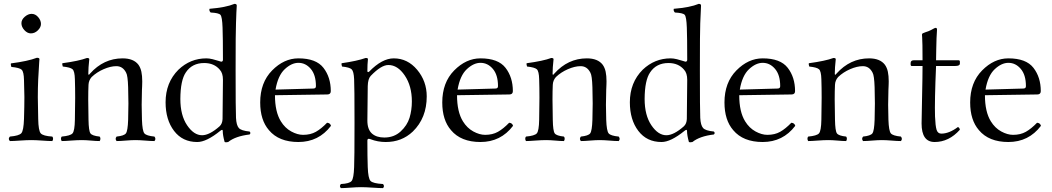

<svg xmlns="http://www.w3.org/2000/svg" viewBox="-20 -718 5392 984"><path d="M89.8 -599.1Q89.8 -617.2 106.9 -632.1Q124 -647 142.1 -647Q161.1 -647 175.5 -630.4Q189.9 -613.8 189.9 -595.2Q189.9 -578.1 174.1 -562.5Q158.2 -546.9 138.2 -546.9Q120.1 -546.9 105 -563.5Q89.8 -580.1 89.8 -599.1ZM175.8 -108.9Q176.8 -47.9 189 -34.4Q201.2 -21 248 -18.1Q252 -14.2 252 -7.1Q252 0 248 4.9Q229 4.9 196 2.4Q163.1 0 140.1 0Q117.2 0 83 2.4Q48.8 4.9 30.8 4.9Q19.5 -6.3 30.8 -18.1Q77.6 -22 89.4 -35.4Q101.1 -48.8 103 -108.9Q105 -175.8 105 -220.7Q105 -247.1 103 -307.1Q102.1 -350.1 91.1 -360.6Q80.1 -371.1 38.1 -375Q34.2 -387.2 36.1 -393.1Q123 -404.3 168.9 -421.9Q182.1 -421.9 182.1 -415Q181.6 -409.2 180.9 -398.7Q180.2 -388.2 178.7 -360.8Q177.2 -333.5 175.8 -311.5Q174.8 -290 174.3 -266.8Q173.8 -243.7 173.8 -219.7Q173.8 -194.8 175.8 -108.9Z M441.4 -340.8Q511.2 -418.9 608.4 -418.9Q664.6 -418.9 689.5 -386.2Q700.2 -371.1 704.6 -350.3Q709 -329.6 709 -301.3Q709 -294.9 708.7 -286.6Q708.5 -278.3 708.3 -273.4Q708 -268.6 707.5 -257.8Q704.6 -180.7 707.5 -104Q709.5 -46.9 720 -34.4Q730.5 -22 771.5 -18.1Q781.2 -5.9 771.5 4.9Q752.4 4.9 723.6 2.4Q694.8 0 673.8 0Q653.8 0 624.8 2.4Q595.7 4.9 577.6 4.9Q567.9 -6.3 577.6 -18.1Q615.7 -22 625.2 -34.4Q634.8 -46.9 636.7 -104Q639.6 -188 636.7 -271Q634.8 -331.1 626.5 -345.2Q609.4 -379.4 575.7 -378.9Q546.9 -378.9 511.2 -363.5Q475.6 -348.1 449.7 -323.2Q434.6 -306.2 433.6 -283.2Q430.7 -223.1 433.6 -104Q434.6 -46.9 443.6 -34.4Q452.6 -22 490.7 -18.1Q494.6 -14.2 494.6 -7.1Q494.6 0 490.7 4.9Q472.7 4.9 446 2.4Q419.4 0 399.4 0Q376.5 0 344.5 2.4Q312.5 4.9 296.4 4.9Q292.5 0 292.5 -7.1Q292.5 -14.2 296.4 -18.1Q340.3 -22 351.6 -34.4Q362.8 -46.9 363.8 -104Q366.7 -225.1 363.8 -312Q362.8 -353 351.8 -363Q340.8 -373 301.8 -377Q297.9 -388.2 299.8 -394Q383.8 -405.3 425.8 -420.9Q438 -420.9 437.5 -414.1Q432.6 -370.1 432.6 -340.8Q432.6 -328.6 441.4 -340.8Z M1120.6 -107.9Q1120.6 -107.9 1122.6 -309.1Q1122.6 -343.3 1106.4 -360.8Q1077.6 -395 1026.4 -395Q964.4 -395 932.6 -347.2Q904.8 -307.1 904.3 -210.9Q904.3 -127 939 -75.9Q973.6 -24.9 1015.6 -24.9Q1053.7 -24.9 1105.5 -70.8Q1119.6 -84 1120.6 -107.9ZM1109.4 -47.9Q1037.6 10.3 990.7 9.8Q915.5 9.8 872.1 -47.1Q828.6 -104 828.6 -193.8Q828.6 -294.9 894.5 -360.8Q955.6 -418.9 1037.6 -418.9Q1051.8 -418.9 1069.6 -414.6Q1087.4 -410.2 1099.9 -406Q1112.3 -401.9 1113.3 -401.9Q1122.1 -401.9 1122.6 -411.1Q1122.6 -526.4 1120.6 -576.2Q1118.7 -632.3 1109.6 -642.1Q1100.6 -651.9 1059.6 -653.8Q1050.8 -662.6 1053.7 -672.9Q1137.7 -679.7 1181.6 -698.2Q1193.8 -698.2 1193.4 -689Q1191.4 -661.1 1189.5 -599.1Q1187.5 -561 1187.5 -356.4Q1187.5 -151.9 1189.5 -114Q1191.4 -76.2 1203.9 -62Q1216.3 -47.9 1259.3 -43.9Q1267.1 -36.1 1259.3 -28.8Q1186 -20 1149.4 9.8Q1138.2 12.7 1131.3 9.8Q1121.6 -24.4 1121.6 -46.9Q1121.6 -57.6 1109.4 -47.9Z M1392.1 -258.8 1585.4 -264.2Q1599.6 -264.2 1599.1 -276.9Q1599.1 -334 1572.8 -365Q1546.4 -396 1509.3 -396Q1474.1 -396 1439.2 -363.3Q1404.3 -330.6 1392.1 -258.8ZM1656.2 -88.9Q1672.4 -87.9 1676.3 -73.2Q1613.3 9.8 1509.3 9.8Q1409.2 9.8 1358.4 -50.8Q1313.5 -102.5 1313.5 -192.9Q1313.5 -294.9 1374.5 -356.9Q1435.5 -418.9 1509.3 -418.9Q1600.1 -418.9 1637.7 -370.4Q1675.3 -321.8 1675.3 -251Q1675.3 -233.9 1657.2 -233.9L1389.2 -230Q1389.2 -145 1419.4 -96.2Q1440.4 -62 1472.4 -44.4Q1504.4 -26.9 1533.2 -26.9Q1571.3 -26.9 1598.9 -42.5Q1626.5 -58.1 1656.2 -88.9Z M1879.9 -329.1Q1865.7 -314 1864.7 -276.9Q1864.7 -276.9 1862.8 -100.1Q1862.8 -54.2 1886.7 -33.2Q1909.7 -13.2 1949.7 -13.2Q1999.5 -13.2 2033.2 -44.2Q2066.9 -75.2 2078.9 -114.5Q2090.8 -153.8 2090.8 -198.2Q2090.8 -277.3 2054.4 -331.1Q2018.1 -384.8 1970.7 -384.8Q1934.1 -385.3 1879.9 -329.1ZM1872.1 -351.1Q1938 -418.9 1998 -418.9Q2068.8 -418.9 2117.9 -360.4Q2167 -301.8 2167 -224.1Q2167 -113.3 2095.7 -43.9Q2038.6 10.3 1956.1 9.8Q1916 9.8 1877.9 -4.9Q1862.8 -10.7 1862.8 2Q1862.8 87.9 1864.7 138.2Q1866.7 196.3 1878.9 209.2Q1891.1 222.2 1942.9 225.1Q1952.6 236.3 1942.9 246.1Q1925.8 246.1 1889.9 243.7Q1854 241.2 1830.1 241.2Q1808.1 241.2 1775.9 243.7Q1743.7 246.1 1727.1 246.1Q1717.3 236.3 1727.1 225.1Q1771 223.1 1782 209.5Q1793 195.8 1794.9 138.2Q1796.9 100.1 1796.9 -87.4Q1796.9 -274.9 1794.9 -312Q1793 -352.1 1782.5 -362.5Q1772 -373 1732.9 -377Q1729 -388.2 1731 -394Q1810.1 -405.3 1854 -420.9Q1866.2 -420.9 1865.7 -415Q1862.8 -388.2 1862.8 -354Q1862.8 -351.1 1864.3 -349.6Q1865.7 -348.1 1867.9 -348.6Q1870.1 -349.1 1872.1 -351.1Z M2325.2 -258.8 2518.6 -264.2Q2532.7 -264.2 2532.2 -276.9Q2532.2 -334 2505.9 -365Q2479.5 -396 2442.4 -396Q2407.2 -396 2372.3 -363.3Q2337.4 -330.6 2325.2 -258.8ZM2589.4 -88.9Q2605.5 -87.9 2609.4 -73.2Q2546.4 9.8 2442.4 9.8Q2342.3 9.8 2291.5 -50.8Q2246.6 -102.5 2246.6 -192.9Q2246.6 -294.9 2307.6 -356.9Q2368.7 -418.9 2442.4 -418.9Q2533.2 -418.9 2570.8 -370.4Q2608.4 -321.8 2608.4 -251Q2608.4 -233.9 2590.3 -233.9L2322.3 -230Q2322.3 -145 2352.5 -96.2Q2373.5 -62 2405.5 -44.4Q2437.5 -26.9 2466.3 -26.9Q2504.4 -26.9 2532 -42.5Q2559.6 -58.1 2589.4 -88.9Z M2820.8 -340.8Q2890.6 -418.9 2987.8 -418.9Q3043.9 -418.9 3068.8 -386.2Q3079.6 -371.1 3084 -350.3Q3088.4 -329.6 3088.4 -301.3Q3088.4 -294.9 3088.1 -286.6Q3087.9 -278.3 3087.6 -273.4Q3087.4 -268.6 3086.9 -257.8Q3084 -180.7 3086.9 -104Q3088.9 -46.9 3099.4 -34.4Q3109.9 -22 3150.9 -18.1Q3160.6 -5.9 3150.9 4.9Q3131.8 4.9 3103 2.4Q3074.2 0 3053.2 0Q3033.2 0 3004.2 2.4Q2975.1 4.9 2957 4.9Q2947.3 -6.3 2957 -18.1Q2995.1 -22 3004.6 -34.4Q3014.2 -46.9 3016.1 -104Q3019 -188 3016.1 -271Q3014.2 -331.1 3005.9 -345.2Q2988.8 -379.4 2955.1 -378.9Q2926.3 -378.9 2890.6 -363.5Q2855 -348.1 2829.1 -323.2Q2814 -306.2 2813 -283.2Q2810.1 -223.1 2813 -104Q2814 -46.9 2823 -34.4Q2832 -22 2870.1 -18.1Q2874 -14.2 2874 -7.1Q2874 0 2870.1 4.9Q2852.1 4.9 2825.4 2.4Q2798.8 0 2778.8 0Q2755.9 0 2723.9 2.4Q2691.9 4.9 2675.8 4.9Q2671.9 0 2671.9 -7.1Q2671.9 -14.2 2675.8 -18.1Q2719.7 -22 2731 -34.4Q2742.2 -46.9 2743.2 -104Q2746.1 -225.1 2743.2 -312Q2742.2 -353 2731.2 -363Q2720.2 -373 2681.2 -377Q2677.2 -388.2 2679.2 -394Q2763.2 -405.3 2805.2 -420.9Q2817.4 -420.9 2816.9 -414.1Q2812 -370.1 2812 -340.8Q2812 -328.6 2820.8 -340.8Z M3500 -107.9Q3500 -107.9 3502 -309.1Q3502 -343.3 3485.8 -360.8Q3457 -395 3405.8 -395Q3343.8 -395 3312 -347.2Q3284.2 -307.1 3283.7 -210.9Q3283.7 -127 3318.4 -75.9Q3353 -24.9 3395 -24.9Q3433.1 -24.9 3484.9 -70.8Q3499 -84 3500 -107.9ZM3488.8 -47.9Q3417 10.3 3370.1 9.8Q3294.9 9.8 3251.5 -47.1Q3208 -104 3208 -193.8Q3208 -294.9 3273.9 -360.8Q3335 -418.9 3417 -418.9Q3431.2 -418.9 3449 -414.6Q3466.8 -410.2 3479.2 -406Q3491.7 -401.9 3492.7 -401.9Q3501.5 -401.9 3502 -411.1Q3502 -526.4 3500 -576.2Q3498 -632.3 3489 -642.1Q3480 -651.9 3439 -653.8Q3430.2 -662.6 3433.1 -672.9Q3517.1 -679.7 3561 -698.2Q3573.2 -698.2 3572.8 -689Q3570.8 -661.1 3568.8 -599.1Q3566.9 -561 3566.9 -356.4Q3566.9 -151.9 3568.8 -114Q3570.8 -76.2 3583.3 -62Q3595.7 -47.9 3638.7 -43.9Q3646.5 -36.1 3638.7 -28.8Q3565.4 -20 3528.8 9.8Q3517.6 12.7 3510.7 9.8Q3501 -24.4 3501 -46.9Q3501 -57.6 3488.8 -47.9Z M3771.5 -258.8 3964.8 -264.2Q3979 -264.2 3978.5 -276.9Q3978.5 -334 3952.1 -365Q3925.8 -396 3888.7 -396Q3853.5 -396 3818.6 -363.3Q3783.7 -330.6 3771.5 -258.8ZM4035.6 -88.9Q4051.8 -87.9 4055.7 -73.2Q3992.7 9.8 3888.7 9.8Q3788.6 9.8 3737.8 -50.8Q3692.9 -102.5 3692.9 -192.9Q3692.9 -294.9 3753.9 -356.9Q3814.9 -418.9 3888.7 -418.9Q3979.5 -418.9 4017.1 -370.4Q4054.7 -321.8 4054.7 -251Q4054.7 -233.9 4036.6 -233.9L3768.6 -230Q3768.6 -145 3798.8 -96.2Q3819.8 -62 3851.8 -44.4Q3883.8 -26.9 3912.6 -26.9Q3950.7 -26.9 3978.3 -42.5Q4005.9 -58.1 4035.6 -88.9Z M4267.1 -340.8Q4336.9 -418.9 4434.1 -418.9Q4490.2 -418.9 4515.1 -386.2Q4525.9 -371.1 4530.3 -350.3Q4534.7 -329.6 4534.7 -301.3Q4534.7 -294.9 4534.4 -286.6Q4534.2 -278.3 4533.9 -273.4Q4533.7 -268.6 4533.2 -257.8Q4530.3 -180.7 4533.2 -104Q4535.2 -46.9 4545.7 -34.4Q4556.2 -22 4597.2 -18.1Q4606.9 -5.9 4597.2 4.9Q4578.1 4.9 4549.3 2.4Q4520.5 0 4499.5 0Q4479.5 0 4450.4 2.4Q4421.4 4.9 4403.3 4.9Q4393.6 -6.3 4403.3 -18.1Q4441.4 -22 4450.9 -34.4Q4460.4 -46.9 4462.4 -104Q4465.3 -188 4462.4 -271Q4460.4 -331.1 4452.1 -345.2Q4435.1 -379.4 4401.4 -378.9Q4372.6 -378.9 4336.9 -363.5Q4301.3 -348.1 4275.4 -323.2Q4260.3 -306.2 4259.3 -283.2Q4256.3 -223.1 4259.3 -104Q4260.3 -46.9 4269.3 -34.4Q4278.3 -22 4316.4 -18.1Q4320.3 -14.2 4320.3 -7.1Q4320.3 0 4316.4 4.9Q4298.3 4.9 4271.7 2.4Q4245.1 0 4225.1 0Q4202.1 0 4170.2 2.4Q4138.2 4.9 4122.1 4.9Q4118.2 0 4118.2 -7.1Q4118.2 -14.2 4122.1 -18.1Q4166 -22 4177.2 -34.4Q4188.5 -46.9 4189.5 -104Q4192.4 -225.1 4189.5 -312Q4188.5 -353 4177.5 -363Q4166.5 -373 4127.4 -377Q4123.5 -388.2 4125.5 -394Q4209.5 -405.3 4251.5 -420.9Q4263.7 -420.9 4263.2 -414.1Q4258.3 -370.1 4258.3 -340.8Q4258.3 -328.6 4267.1 -340.8Z M4664.1 -409.2H4708Q4708 -456.1 4707.5 -485.6Q4707 -515.1 4706.1 -526.6Q4705.1 -538.1 4705.1 -540Q4705.1 -544.9 4709.2 -547.4Q4713.4 -549.8 4723.4 -553Q4733.4 -556.2 4738.3 -558.1Q4744.1 -560.1 4752.2 -564.5Q4760.3 -568.8 4766.1 -572Q4772 -575.2 4775.4 -575.2Q4782.2 -575.2 4782.2 -565.9Q4779.3 -527.8 4778.3 -465.8L4777.3 -409.2H4892.1Q4898.9 -409.2 4899.4 -402.8V-392.1Q4899.4 -379.9 4876 -379.9H4777.3Q4769.5 -198.7 4772 -121.1Q4773.9 -72.3 4780 -52.7Q4786.1 -33.2 4804.2 -33.2Q4844.2 -33.2 4889.2 -66.9Q4897 -64.9 4899.4 -53.2Q4843.3 9.8 4770 9.8Q4703.1 9.8 4703.1 -85Q4703.1 -110.8 4705.6 -219.5Q4708 -328.1 4708 -379.9H4652.3Q4647.5 -379.9 4647 -386.2V-395Q4647 -409.2 4664.1 -409.2Z M5030.8 -258.8 5224.1 -264.2Q5238.3 -264.2 5237.8 -276.9Q5237.8 -334 5211.4 -365Q5185.1 -396 5147.9 -396Q5112.8 -396 5077.9 -363.3Q5043 -330.6 5030.8 -258.8ZM5294.9 -88.9Q5311 -87.9 5314.9 -73.2Q5252 9.8 5147.9 9.8Q5047.9 9.8 4997.1 -50.8Q4952.1 -102.5 4952.1 -192.9Q4952.1 -294.9 5013.2 -356.9Q5074.2 -418.9 5147.9 -418.9Q5238.8 -418.9 5276.4 -370.4Q5314 -321.8 5314 -251Q5314 -233.9 5295.9 -233.9L5027.8 -230Q5027.8 -145 5058.1 -96.2Q5079.1 -62 5111.1 -44.4Q5143.1 -26.9 5171.9 -26.9Q5210 -26.9 5237.5 -42.5Q5265.1 -58.1 5294.9 -88.9Z"/></svg>

Font: Linux Libertine Display
Style: Regular
Weight: 400
Designer: Philipp H. Poll
Foundry: Philipp H. Poll
Version: Version 5.0.9